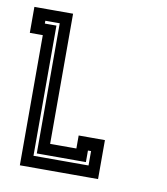

<svg xmlns="http://www.w3.org/2000/svg" viewBox="-67 -897 569 654"><g transform="rotate(10 218.0 -570.0)"><path d="M315.4 -434.6Q315.4 -434.6 315.4 -419.9Q315.4 -405.3 315.4 -389.6Q315.4 -389.6 315.4 -360.4Q315.4 -330.1 315.4 -299.8Q315.4 -299.8 286.1 -299.8Q256.8 -299.8 219.7 -299.8Q200.2 -299.8 180.7 -299.8Q161.1 -299.8 144.5 -299.8Q141.6 -299.8 139.6 -299.8Q137.7 -299.8 134.8 -299.8Q134.8 -299.8 122.1 -299.8Q115.2 -299.8 105.5 -299.8Q75.2 -299.8 44.9 -299.8Q44.9 -299.8 44.9 -373Q44.9 -445.3 44.9 -537.1Q44.9 -586.9 44.9 -636.7Q44.9 -685.5 44.9 -726.6Q44.9 -732.4 44.9 -738.3Q44.9 -744.1 44.9 -750Q44.9 -750 30.3 -750Q14.6 -750 0 -750Q0 -750 0 -763.7Q0 -769.5 0 -780.3Q0 -794.9 0 -809.6Q0 -824.2 0 -839.8Q0 -839.8 14.6 -839.8Q29.3 -839.8 43.9 -839.8Q43.9 -839.8 74.2 -839.8Q103.5 -839.8 133.8 -839.8Q133.8 -839.8 133.8 -767.6Q133.8 -694.3 133.8 -602.5Q133.8 -552.7 133.8 -503.9Q133.8 -454.1 133.8 -413.1Q133.8 -407.2 133.8 -401.4Q133.8 -395.5 133.8 -389.6Q133.8 -389.6 164.1 -389.6Q194.3 -389.6 224.6 -389.6Q224.6 -389.6 224.6 -405.3Q224.6 -419.9 224.6 -434.6Q224.6 -434.6 254.9 -434.6Q285.2 -434.6 315.4 -434.6ZM275.4 -339.8Q275.4 -339.8 275.4 -356.4Q275.4 -373 275.4 -389.6Q275.4 -389.6 271.5 -389.6Q268.6 -389.6 264.6 -389.6Q264.6 -389.6 264.6 -377Q264.6 -363.3 264.6 -349.6Q264.6 -349.6 237.3 -349.6Q210 -349.6 174.8 -349.6Q156.2 -349.6 137.7 -349.6Q119.1 -349.6 103.5 -349.6Q101.6 -349.6 99.6 -349.6Q96.7 -349.6 94.7 -349.6Q94.7 -349.6 94.7 -421.9Q94.7 -494.1 94.7 -585Q94.7 -633.8 94.7 -683.6Q94.7 -732.4 94.7 -772.5Q94.7 -779.3 94.7 -785.2Q94.7 -790 94.7 -795.9Q94.7 -795.9 94.7 -796.9Q94.7 -798.8 94.7 -799.8Q94.7 -799.8 78.1 -799.8Q61.5 -799.8 44.9 -799.8Q44.9 -799.8 44.9 -798.8Q44.9 -797.9 44.9 -796.9Q44.9 -793 44.9 -790Q44.9 -790 58.6 -790Q71.3 -790 85 -790Q85 -790 85 -718.8Q85 -646.5 85 -555.7Q85 -506.8 85 -458Q85 -409.2 85 -369.1Q85 -363.3 85 -357.4Q85 -351.6 85 -345.7Q85 -345.7 85 -343.8Q85 -341.8 85 -339.8Q85 -339.8 113.3 -339.8Q114.3 -339.8 115.2 -339.8Q145.5 -339.8 183.6 -339.8Q204.1 -339.8 224.6 -339.8Q245.1 -339.8 261.7 -339.8Q264.6 -339.8 267.6 -339.8Q269.5 -339.8 272.5 -339.8Q272.5 -339.8 272.5 -339.8Q273.4 -339.8 274.4 -339.8Q274.4 -339.8 274.4 -339.8Q274.4 -339.8 275.4 -339.8Z"/></g></svg>

Font: Reach
Style: Inline
Weight: 400
Designer: Billy Harris
Version: Version 1.0